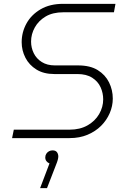

<svg xmlns="http://www.w3.org/2000/svg" viewBox="-20 -720 669 1001"><path d="M43 0 52 -44H343Q397 -44 436.5 -66.5Q476 -89 497 -125.5Q518 -162 518 -202Q518 -235 504.5 -265Q491 -295 461 -314.5Q431 -334 383 -334H263Q208 -334 170 -357.5Q132 -381 112.5 -419Q93 -457 93 -500Q93 -552 118 -597.5Q143 -643 191.5 -671.5Q240 -700 309 -700H582L574 -656H310Q255 -656 218 -634Q181 -612 161.5 -577Q142 -542 142 -503Q142 -471 156 -442.5Q170 -414 198 -396.5Q226 -379 266 -379H387Q450 -379 489.5 -354.5Q529 -330 548.5 -290.5Q568 -251 568 -206Q568 -167 552 -130Q536 -93 507 -64Q478 -35 436.5 -17.5Q395 0 343 0ZM189 261 238 132Q228 128 222 120Q216 112 216 101Q216 90 221.5 81.5Q227 73 235.5 68.5Q244 64 254 64Q270 64 277 73.5Q284 83 284 96Q284 103 281 114Q278 125 273 137L225 261Z"/></svg>

Font: MuseoModerno ExtraLight
Style: Italic
Weight: 250
Italic angle: -9°
Designer: Pablo Cosgaya, Héctor Gatti, Marcela Romero, and the Authors of The MuseoModerno Project.
Foundry: Omnibus-Type Team
Version: Version 1.003